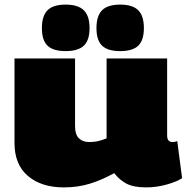

<svg xmlns="http://www.w3.org/2000/svg" viewBox="-20 -804 811 834"><path d="M257 10Q160 10 101.5 -39.5Q43 -89 43 -183V-550H306V-258Q306 -219 323 -203Q340 -187 367 -187Q385 -187 401.5 -190Q418 -193 443 -203V-550H706V-216Q706 -200 712.5 -193.5Q719 -187 729 -187Q741 -187 750 -191L771 -30Q746 -14 702.5 -2Q659 10 615 10Q561 10 530 -6Q499 -22 476 -52Q422 -22 370 -6Q318 10 257 10ZM502 -582Q448 -582 423.5 -605.5Q399 -629 399 -682Q399 -735 423.5 -759.5Q448 -784 502 -784Q556 -784 580.5 -759.5Q605 -735 605 -682Q605 -629 580.5 -605.5Q556 -582 502 -582ZM265 -582Q211 -582 186.5 -605.5Q162 -629 162 -682Q162 -735 186.5 -759.5Q211 -784 265 -784Q319 -784 344 -759.5Q369 -735 369 -682Q369 -629 344 -605.5Q319 -582 265 -582Z"/></svg>

Font: Georama Expanded Black
Style: Regular
Weight: 900
Width: 7
Designer: Jean-Baptiste Levee
Foundry: Production Type
Version: Version 1.000